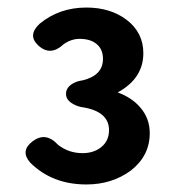

<svg xmlns="http://www.w3.org/2000/svg" viewBox="-20 -907 464 509"><path d="M209 -418Q118 -418 60 -476Q33 -507 66 -532Q101 -559 134 -523Q162 -501 199 -501Q229 -501 249 -517.5Q269 -534 269 -562Q269 -610 203 -622Q185 -624 171 -633Q155 -643 155 -658Q155 -673 169 -683Q182 -692 199 -694Q253 -707 253 -751Q253 -776 236.5 -790Q220 -804 191 -804Q169 -804 149 -790Q114 -757 82 -786Q52 -813 85 -844Q137 -887 209 -887Q272 -887 315 -855Q360 -821 360 -766Q360 -699 292 -662Q330 -648 352 -622Q377 -593 377 -554Q377 -494 327 -455Q277 -418 209 -418Z"/></svg>

Font: GenSenRounded TW B
Style: Regular
Weight: 700
Version: Version 1.501;PS 1;hotconv 16.6.51;makeotf.lib2.5.65220